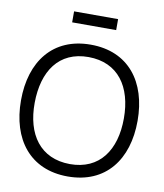

<svg xmlns="http://www.w3.org/2000/svg" viewBox="-97 -981 919 1076"><g transform="rotate(10 362.0 -443.0)"><path d="M361.5 15C577 15 693.5 -138.5 693.5 -360C693.5 -581.5 577 -735 361.5 -735C146.5 -735 30 -581.5 30 -360C30 -138.5 146.5 15 361.5 15ZM108 -360C109.5 -540 192.5 -665 361.5 -664.5C530.5 -663.5 615.5 -540 615.5 -360C615.5 -180 530.5 -55 361.5 -55.5C192.5 -56.5 106.5 -180 108 -360ZM236.5 -840H487V-902.5H236.5Z"/></g></svg>

Font: Eudonet
Style: Regular
Weight: 400
Designer: Mikhail Sharanda
Foundry: Mikhail Sharanda
Version: Version 4.503;Glyphs 3.1.2 (3151)